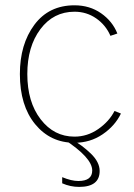

<svg xmlns="http://www.w3.org/2000/svg" viewBox="-20 -527 512 731"><path d="M222.7 2.9H252Q291 24.4 325.2 57.1Q359.4 89.8 359.4 124Q359.4 184.6 281.2 184.6Q248 184.6 216.8 170.9V147.5Q252 162.1 278.3 162.1Q331.1 162.1 331.1 122.1Q331.1 73.2 222.7 2.9ZM55.7 -245.1Q55.7 -358.4 110.8 -432.6Q166 -506.8 263.7 -506.8Q321.3 -506.8 364.7 -476.6Q408.2 -446.3 426.8 -399.4L400.4 -390.6Q382.8 -431.6 346.2 -457Q309.6 -482.4 263.7 -482.4Q183.6 -482.4 133.8 -416Q84 -349.6 84 -245.1Q84 -138.7 134.8 -72.8Q185.5 -6.8 263.7 -6.8Q312.5 -6.8 354 -35.6Q395.5 -64.5 416 -104.5L440.4 -94.7Q418 -47.9 370.6 -15.6Q323.2 16.6 263.7 16.6Q171.9 16.6 113.8 -54.2Q55.7 -125 55.7 -245.1Z"/></svg>

Font: Gothic A1 Thin
Style: Regular
Weight: 250
Designer: HanYang I&C Co.,Ltd.
Foundry: HanYang I&C Co.,Ltd.
Version: Version 2.50